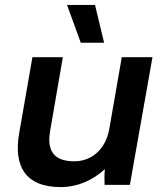

<svg xmlns="http://www.w3.org/2000/svg" viewBox="-20 -753 669 782"><path d="M227 9C295 9 357 -18 407 -64C405 -42 405 -16 406 0H509L601 -520H476L425 -227C410 -145 354 -96 282 -96C182 -96 174 -160 184 -219L236 -520H112L58 -210C35 -78 82 9 227 9ZM309 -579H404L367 -733H253Z"/></svg>

Font: Fixel Display 20240404 SemiBold
Style: Italic
Weight: 600
Italic angle: -10°
Designer: AlfaBravo + MacPaw
Foundry: Kyrylo Tkachov, Marchela Mozhyna, Serhii Makarenko, Maria Weinstein, Zakhar Kryvoshyya
Version: Version 1.211;Glyphs 3.2 (3225)